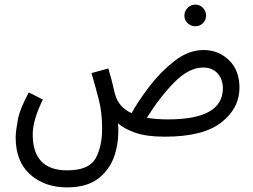

<svg xmlns="http://www.w3.org/2000/svg" viewBox="-20 -581 1096 833"><path d="M874 -513Q874 -533 860.5 -547Q847 -561 828 -561Q808 -561 794 -547Q780 -533 780 -513Q780 -494 794 -480.5Q808 -467 828 -467Q847 -467 860.5 -480.5Q874 -494 874 -513ZM709 -63Q657 -63 617 -70Q675 -162 737.5 -225Q800 -288 861 -288Q902 -288 924.5 -262Q947 -236 947 -198Q947 -63 709 -63ZM271 232Q358 232 408.5 192Q459 152 478.5 88.5Q498 25 492 -46Q517 -23 566 -5.5Q615 12 695 12Q862 12 940.5 -50Q1019 -112 1019 -200Q1019 -276 973.5 -320Q928 -364 863 -364Q798 -364 737 -316.5Q676 -269 627 -204.5Q578 -140 551 -90Q501 -113 483 -160Q477 -177 472 -201.5Q467 -226 450 -284L377 -264Q395 -202 409 -147.5Q423 -93 423 -22Q423 55 394.5 106.5Q366 158 271 158Q122 158 122 2Q122 -60 166 -149L105 -180Q66 -109 57 -59.5Q48 -10 48 15Q48 120 111 176Q174 232 271 232Z"/></svg>

Font: Noto Sans Arabic Condensed
Style: Regular
Weight: 400
Width: 3
Designer: Nadine Chahine
Foundry: Monotype Imaging Inc.
Version: 1.001